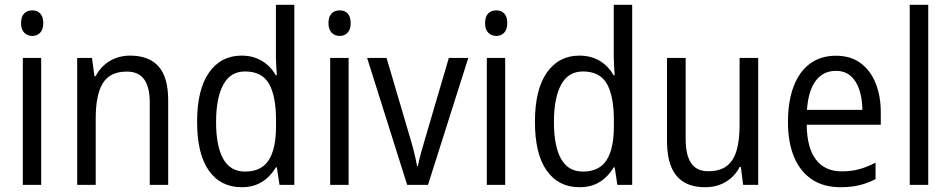

<svg xmlns="http://www.w3.org/2000/svg" viewBox="-20 -780 4011 810"><path d="M153.8 -535.6V0H76.2V-535.6ZM116.2 -736.3Q137.7 -736.3 150.1 -722.7Q162.6 -709 162.6 -682.1Q162.6 -656.2 149.7 -642.3Q136.7 -628.4 116.2 -628.4Q95.2 -628.4 82 -642.3Q68.8 -656.2 68.8 -682.1Q68.8 -709.5 81.8 -722.9Q94.7 -736.3 116.2 -736.3Z M528.8 -545.4Q607.9 -545.4 648.7 -500Q689.5 -454.6 689.5 -356.9V0H611.8V-346.7Q611.8 -412.6 588.1 -445.3Q564.5 -478 515.1 -478Q444.3 -478 414.1 -429.4Q383.8 -380.9 383.8 -281.2V0H305.7V-535.6H368.2L378.4 -458.5H383.3Q397.5 -485.8 419.4 -505.4Q441.4 -524.9 469.2 -535.2Q497.1 -545.4 528.8 -545.4Z M999.5 9.8Q910.6 9.8 861.1 -60.3Q811.5 -130.4 811.5 -266.1Q811.5 -402.3 861.8 -473.9Q912.1 -545.4 999 -545.4Q1033.2 -545.4 1060.5 -534.9Q1087.9 -524.4 1108.6 -505.9Q1129.4 -487.3 1143.6 -462.4H1147.9Q1146.5 -481 1145.3 -503.2Q1144 -525.4 1144 -541.5V-759.8H1221.7V0H1159.2L1147.9 -74.2H1144Q1129.4 -49.8 1109.1 -30.8Q1088.9 -11.7 1062 -1Q1035.2 9.8 999.5 9.8ZM1014.2 -56.2Q1082.5 -56.2 1113.5 -104.2Q1144.5 -152.3 1144.5 -246.6V-272.5Q1144.5 -374.5 1115 -426.5Q1085.4 -478.5 1013.7 -478.5Q952.1 -478.5 921.9 -422.6Q891.6 -366.7 891.6 -265.1Q891.6 -163.6 921.6 -109.9Q951.7 -56.2 1014.2 -56.2Z M1450.7 -535.6V0H1373V-535.6ZM1413.1 -736.3Q1434.6 -736.3 1447 -722.7Q1459.5 -709 1459.5 -682.1Q1459.5 -656.2 1446.5 -642.3Q1433.6 -628.4 1413.1 -628.4Q1392.1 -628.4 1378.9 -642.3Q1365.7 -656.2 1365.7 -682.1Q1365.7 -709.5 1378.7 -722.9Q1391.6 -736.3 1413.1 -736.3Z M1697.8 0 1528.8 -535.6H1610.8L1706.5 -210.9Q1716.3 -179.7 1725.3 -144.3Q1734.4 -108.9 1739.3 -80.1H1743.2Q1747.1 -102.1 1756.3 -135.5Q1765.6 -168.9 1775.4 -201.7L1873.5 -535.6H1955.6L1785.6 0Z M2111.3 -535.6V0H2033.7V-535.6ZM2073.7 -736.3Q2095.2 -736.3 2107.7 -722.7Q2120.1 -709 2120.1 -682.1Q2120.1 -656.2 2107.2 -642.3Q2094.2 -628.4 2073.7 -628.4Q2052.7 -628.4 2039.6 -642.3Q2026.4 -656.2 2026.4 -682.1Q2026.4 -709.5 2039.3 -722.9Q2052.2 -736.3 2073.7 -736.3Z M2424.8 9.8Q2335.9 9.8 2286.4 -60.3Q2236.8 -130.4 2236.8 -266.1Q2236.8 -402.3 2287.1 -473.9Q2337.4 -545.4 2424.3 -545.4Q2458.5 -545.4 2485.8 -534.9Q2513.2 -524.4 2533.9 -505.9Q2554.7 -487.3 2568.8 -462.4H2573.2Q2571.8 -481 2570.6 -503.2Q2569.3 -525.4 2569.3 -541.5V-759.8H2647V0H2584.5L2573.2 -74.2H2569.3Q2554.7 -49.8 2534.4 -30.8Q2514.2 -11.7 2487.3 -1Q2460.4 9.8 2424.8 9.8ZM2439.5 -56.2Q2507.8 -56.2 2538.8 -104.2Q2569.8 -152.3 2569.8 -246.6V-272.5Q2569.8 -374.5 2540.3 -426.5Q2510.7 -478.5 2439 -478.5Q2377.4 -478.5 2347.2 -422.6Q2316.9 -366.7 2316.9 -265.1Q2316.9 -163.6 2346.9 -109.9Q2377 -56.2 2439.5 -56.2Z M3178.7 -535.6V0H3115.2L3105.5 -75.7H3100.6Q3086.9 -48.8 3064.9 -29.5Q3043 -10.3 3015.4 -0.2Q2987.8 9.8 2955.1 9.8Q2899.9 9.8 2864.3 -12.2Q2828.6 -34.2 2811.3 -77.4Q2793.9 -120.6 2793.9 -184.6V-535.6H2872.6V-194.3Q2872.6 -125 2896 -91.3Q2919.4 -57.6 2967.8 -57.6Q3016.6 -57.6 3045.4 -79.3Q3074.2 -101.1 3087.2 -144Q3100.1 -187 3100.1 -251V-535.6Z M3506.8 -544.9Q3568.4 -544.9 3610.4 -513.9Q3652.3 -482.9 3674.1 -429Q3695.8 -375 3695.8 -305.7V-253.9H3383.3Q3384.3 -156.7 3422.1 -106.9Q3460 -57.1 3531.2 -57.1Q3571.3 -57.1 3604.7 -66.2Q3638.2 -75.2 3673.8 -93.8V-24.4Q3639.6 -6.8 3604.7 1.5Q3569.8 9.8 3525.4 9.8Q3453.6 9.8 3404.1 -23.9Q3354.5 -57.6 3329.3 -119.4Q3304.2 -181.2 3304.2 -264.6Q3304.2 -352.5 3328.1 -415.5Q3352.1 -478.5 3397.5 -511.7Q3442.9 -544.9 3506.8 -544.9ZM3506.3 -481Q3452.6 -481 3421.4 -439.2Q3390.1 -397.5 3384.3 -316.4H3618.2Q3617.7 -362.8 3605.7 -400.1Q3593.8 -437.5 3569.3 -459.2Q3544.9 -481 3506.3 -481Z M3896 0H3817.9V-759.8H3896Z"/></svg>

Font: Open Sans SemiCondensed
Style: Regular
Weight: 400
Width: 4
Designer: Monotype Design Team
Foundry: Monotype Imaging Inc.
Version: Version 3.000